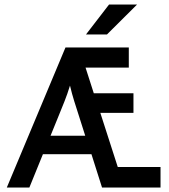

<svg xmlns="http://www.w3.org/2000/svg" viewBox="-20 -837 755 857"><path d="M363.9 -683.3H457.6L591.7 -816.7H466.7ZM10.4 0H111.1L171.5 -148.6H388.2L435.4 0H696.5V-91.7H505.6L427.8 -333.3H575.7V-420.8H398.6L361.8 -535.4H554.9V-625H272.2ZM205.6 -231.2 243.8 -325C259.7 -364.6 277.1 -404.2 292.4 -454.9C304.2 -404.2 318.1 -364.6 330.6 -325L360.4 -231.2Z"/></svg>

Font: Afacad Medium
Style: Regular
Weight: 500
Designer: Kristian Moeller
Foundry: Dicotype
Version: Version 1.000